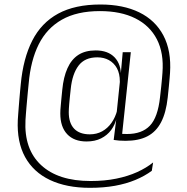

<svg xmlns="http://www.w3.org/2000/svg" viewBox="-20 -682 851 874"><path d="M374 -38Q317 -38 285.8 -71.2Q254.5 -104.5 254.5 -165.5Q254.5 -172.5 255 -182Q255.5 -191.5 256.8 -204Q258 -216.5 259.5 -233.5Q261 -250.5 263.5 -273.5Q269 -331 287 -371.2Q305 -411.5 336.5 -432Q368 -452.5 415.5 -452.5Q471.5 -452.5 501.8 -420.8Q532 -389 530.5 -333.5H541L525.5 -298.5Q525.5 -302 525.5 -305Q525.5 -308 525.5 -311Q525.5 -347.5 512 -371.8Q498.5 -396 475.5 -408.5Q452.5 -421 423 -421Q366 -421 337.5 -383.2Q309 -345.5 302 -277.5Q299.5 -255 297.8 -237.8Q296 -220.5 295 -208.2Q294 -196 293.5 -187Q293 -178 293 -171.5Q293 -122 317.5 -96.2Q342 -70.5 389 -70.5Q420 -70.5 445 -84.2Q470 -98 487.5 -122.8Q505 -147.5 513.5 -180L521 -147H511.5Q504 -114.5 486 -90.2Q468 -66 440 -52Q412 -38 374 -38ZM497.5 -45 510.5 -149.5 510 -158 528 -332.5 529.5 -342 538.5 -443V-444.5H575.5L533.5 -48.5ZM523 -74.5Q531 -73 538.5 -72.5Q546 -72 558.5 -72Q626 -72 662.2 -109.8Q698.5 -147.5 708.5 -239.5Q711.5 -265 713.8 -287Q716 -309 717.5 -325.5Q719 -342 719.5 -350.5Q726.5 -440.5 694.2 -503Q662 -565.5 596 -598.5Q530 -631.5 435 -631.5Q330.5 -631.5 261.8 -592.5Q193 -553.5 156.2 -480Q119.5 -406.5 110.5 -301.5Q108.5 -282.5 106.8 -264Q105 -245.5 103.5 -228.2Q102 -211 100.5 -194.8Q99 -178.5 98 -163.8Q97 -149 96 -135.5Q89 -3 167 69.5Q245 142 392.5 142Q456.5 142 509.2 131.2Q562 120.5 604 101.5Q646 82.5 677 57.5L671 95.5Q638.5 119.5 596.5 137Q554.5 154.5 503 163.8Q451.5 173 389.5 173Q282.5 173 207.2 137.2Q132 101.5 94.2 32.8Q56.5 -36 61 -135.5Q62 -149 63 -164.5Q64 -180 65.5 -196.5Q67 -213 68.2 -230Q69.5 -247 71.2 -264.2Q73 -281.5 74.5 -298.5Q85.5 -416 126.8 -497Q168 -578 244.5 -619.8Q321 -661.5 437 -661.5Q540.5 -661.5 613.8 -625.8Q687 -590 723.8 -520.5Q760.5 -451 754 -350.5Q753.5 -341 752 -324.8Q750.5 -308.5 748.5 -286.8Q746.5 -265 743.5 -238.5Q736 -169 713.2 -125.5Q690.5 -82 650.8 -61.5Q611 -41 551.5 -41Q534 -41 522.5 -42Q511 -43 497.5 -45Z"/></svg>

Font: Anek Tamil Medium ExtraLight
Style: Regular
Weight: 250
Version: Version 1.003